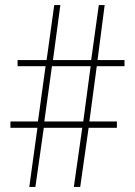

<svg xmlns="http://www.w3.org/2000/svg" viewBox="-20 -734 531 754"><path d="M360 -474H469V-498H363L391 -714H368L338 -498H188L217 -714H193L163 -498H49V-474H159L129 -257H21V-232H127L95 0H119L152 -232H303L270 0H295L328 -232H439V-257H331ZM154 -257 184 -474H336L307 -257Z"/></svg>

Font: Noto Sans Thai Looped Condensed Thin
Style: Regular
Weight: 100
Width: 3
Designer: Sasikarn Vongin, Ben Mitchell
Foundry: The Fontpad Ltd
Version: Version 1.001